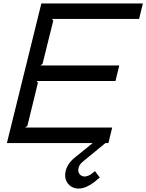

<svg xmlns="http://www.w3.org/2000/svg" viewBox="-20 -830 849 1114"><path d="M531 163 559 200Q551 206 543.5 212.5Q536 219 529 225Q481 262 440 264Q399 265 375.5 236.5Q352 208 360 167Q369 121 413 85L518 0H20L220 -810H809L787 -720H282L289 -710L227 -460L215 -450H672L650 -360H193L200 -350L139 -100L126 -90H631L609 0H592L458 110Q439 126 435 148Q431 167 442.5 181Q454 195 474 194Q492 192 508 181Q520 172 531 163Z"/></svg>

Font: Sinkin Sans 400 Italic
Style: Italic
Weight: 400
Italic angle: -112°
Designer: Keith Bates
Foundry: K-Type
Version: Sinkin Sans (version 1.0)  by Keith Bates   •   © 2014   www